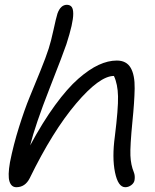

<svg xmlns="http://www.w3.org/2000/svg" viewBox="-20 -758 653 809"><path d="M48.8 30.8Q27.8 30.8 20 6.6Q12.2 -17.6 22 -74.2Q36.6 -147.9 60.3 -223.1Q84 -298.3 105 -349.1Q126 -399.9 149.9 -458.7Q173.8 -517.6 185.1 -553.2Q194.8 -583 205.6 -632.8Q216.3 -682.6 222.2 -701.2Q235.4 -737.8 262.2 -737.8Q275.9 -737.3 282.2 -728.5Q288.6 -719.7 288.6 -700Q288.6 -680.2 281.5 -648.7Q274.4 -617.2 259.8 -571.8Q248.5 -537.6 188.7 -385Q128.9 -232.4 106.9 -145Q159.7 -243.2 211.9 -314.7Q264.2 -386.2 310.1 -426.3Q356 -466.3 395.8 -484.6Q435.5 -502.9 472.2 -502.9Q512.7 -502.9 530.5 -472.4Q548.3 -441.9 547.4 -385Q546.4 -328.1 538.1 -247.1Q527.8 -142.1 529.5 -102.5Q531.2 -63 543.9 -32.2Q549.8 -17.6 546.9 1Q544.9 13.2 533.2 22Q521.5 30.8 507.8 30.8Q477.5 30.8 464.6 -31.7Q451.7 -94.2 463.9 -183.1Q478.5 -300.3 477.3 -352.1Q476.1 -403.8 460 -438Q399.4 -438 300.5 -321.5Q201.7 -205.1 105 -6.8Q85.9 30.8 48.8 30.8Z"/></svg>

Font: Shantell Sans Irregular Bouncy
Style: Italic
Weight: 300
Italic angle: -11.31°
Designer: Stephen Nixon, Anya Danilova, Shantell Martin
Foundry: Arrow Type
Version: Version 1.006;[9816181b4]